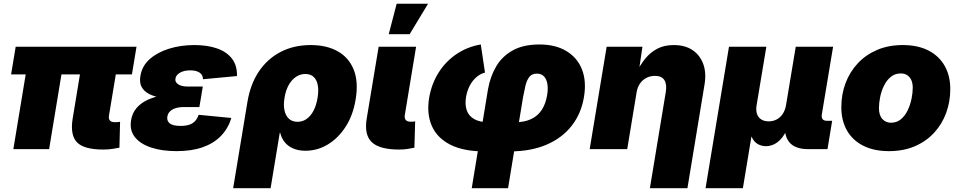

<svg xmlns="http://www.w3.org/2000/svg" viewBox="-20 -780 5014 1004"><path d="M520.5 2Q418 2 382.1 -36.4Q346.2 -74.7 359.9 -159.2L416 -499.5H603.5L549.8 -175.3Q546.9 -158.7 554.7 -149.9Q562.5 -141.1 580.1 -141.1Q588.4 -141.1 596.2 -141.6Q604 -142.1 607.9 -143.1L604.5 -7.8Q591.3 -4.9 568.8 -1.5Q546.4 2 520.5 2ZM49.8 0 132.3 -499.5H319.3L236.8 0ZM38.1 -391.1 62 -535.6H693.8L669.9 -391.1Z M902.8 10.3Q828.1 10.3 771.5 -8.1Q714.8 -26.4 685.8 -62.5Q656.7 -98.6 665.5 -151.4Q671.4 -188.5 693.6 -214.6Q715.8 -240.7 750.2 -257.1Q784.7 -273.4 828.1 -281Q871.6 -288.6 920.4 -288.6H1034.2L1022.5 -220.2H941.9Q916 -220.2 897.5 -214.1Q878.9 -208 868.2 -196.8Q857.4 -185.5 855 -169.9Q851.6 -147.9 867.7 -134.8Q883.8 -121.6 924.8 -121.6Q951.7 -121.6 970.2 -127.9Q988.8 -134.3 1000.5 -147.2Q1012.2 -160.2 1018.6 -179.7L1189.9 -163.1Q1172.9 -107.9 1135.3 -69.1Q1097.7 -30.3 1039.8 -10Q981.9 10.3 902.8 10.3ZM918.5 -261.7Q869.6 -261.7 829.3 -267.8Q789.1 -273.9 761.2 -287.8Q733.4 -301.8 720.7 -325.2Q708 -348.6 714.4 -383.8Q722.7 -435.1 762.7 -470.7Q802.7 -506.3 864 -525.4Q925.3 -544.4 996.6 -544.4Q1064.9 -544.4 1115.5 -526.6Q1166 -508.8 1193.4 -472.9Q1220.7 -437 1219.2 -382.3L1041.5 -365.7Q1041.5 -387.7 1024.2 -399.9Q1006.8 -412.1 975.1 -412.1Q941.9 -412.1 920.9 -399.7Q899.9 -387.2 897.5 -369.1Q894 -351.1 911.4 -339.4Q928.7 -327.6 959.5 -327.6H1040.5L1029.3 -261.7Z M1199.2 204.1 1273.9 -247.1Q1289.1 -339.8 1333.7 -406.2Q1378.4 -472.7 1447.5 -508.5Q1516.6 -544.4 1604.5 -544.4Q1688.5 -544.4 1746.6 -511.5Q1804.7 -478.5 1829.8 -415.3Q1855 -352.1 1839.8 -260.7Q1826.2 -176.8 1786.9 -116.5Q1747.6 -56.2 1693.1 -23.9Q1638.7 8.3 1577.6 8.3Q1541 8.3 1513.7 -3.4Q1486.3 -15.1 1469.2 -36.1Q1452.1 -57.1 1445.3 -85.4H1442.9L1395 204.1ZM1535.6 -143.1Q1562.5 -143.1 1583.7 -158.2Q1605 -173.3 1619.6 -201.4Q1634.3 -229.5 1640.6 -268.6Q1647 -307.6 1641.6 -335.4Q1636.2 -363.3 1619.9 -378.2Q1603.5 -393.1 1576.7 -393.1Q1550.3 -393.1 1527.8 -378.2Q1505.4 -363.3 1489.7 -335.4Q1474.1 -307.6 1467.8 -268.6Q1461.4 -230.5 1467.8 -202.1Q1474.1 -173.8 1491.5 -158.4Q1508.8 -143.1 1535.6 -143.1Z M2067.4 2Q1964.8 2 1924.3 -36.4Q1883.8 -74.7 1897.5 -159.2L1960 -535.6H2155.8L2096.7 -177.7Q2094.2 -161.1 2102.1 -152.3Q2109.9 -143.6 2127.4 -143.6Q2135.7 -143.6 2141.4 -144Q2147 -144.5 2150.9 -145.5L2147 -7.8Q2134.3 -4.9 2113.8 -1.5Q2093.3 2 2067.4 2ZM2012.7 -601.1 2054.2 -760.3H2218.3L2122.1 -601.1Z M2446.8 204.1 2531.7 -312.5Q2543.5 -379.9 2574.7 -432.9Q2606 -485.8 2661.4 -516.6Q2716.8 -547.4 2800.8 -547.4Q2884.8 -547.4 2941.9 -512.9Q2999 -478.5 3023.2 -417Q3047.4 -355.5 3033.7 -272.9Q3019.5 -186.5 2969.7 -122.6Q2919.9 -58.6 2837.9 -23.4Q2755.9 11.7 2645.5 11.7H2513.7Q2403.3 11.7 2334.2 -23.7Q2265.1 -59.1 2237.8 -122.3Q2210.4 -185.5 2224.1 -269Q2236.8 -342.3 2273.9 -400.9Q2311 -459.5 2367.7 -497.6Q2424.3 -535.6 2494.1 -547.4L2516.1 -400.4Q2492.7 -394.5 2472.2 -377.4Q2451.7 -360.4 2437.3 -333.7Q2422.9 -307.1 2417 -272.9Q2410.6 -233.9 2420.4 -204.1Q2430.2 -174.3 2459.2 -157.5Q2488.3 -140.6 2539.1 -140.6H2670.9Q2722.7 -140.6 2757.8 -157.5Q2793 -174.3 2813.2 -205.8Q2833.5 -237.3 2840.8 -281.2Q2846.7 -315.4 2842.3 -341.1Q2837.9 -366.7 2824.2 -380.9Q2810.5 -395 2787.6 -395Q2761.7 -395 2748 -377.7Q2734.4 -360.4 2727.8 -332.3Q2721.2 -304.2 2715.3 -272.9L2636.7 204.1Z M3308.6 -295.4 3259.8 0H3063.5L3152.3 -535.6H3339.4L3318.8 -395.5L3306.2 -397.5Q3327.1 -439.9 3353.8 -472.9Q3380.4 -505.9 3416.7 -525.1Q3453.1 -544.4 3502.9 -544.4Q3562 -544.4 3601.3 -518.1Q3640.6 -491.7 3657.5 -445.1Q3674.3 -398.4 3664.1 -337.9L3574.7 204.1H3378.4L3461.4 -298.3Q3468.3 -338.4 3454.3 -360.8Q3440.4 -383.3 3404.8 -383.3Q3380.9 -383.3 3360.6 -373Q3340.3 -362.8 3326.7 -343.3Q3313 -323.7 3308.6 -295.4Z M3669.4 204.1 3792 -535.6H3987.3L3936.5 -230.5Q3932.1 -204.1 3938.2 -185.1Q3944.3 -166 3960.2 -155.8Q3976.1 -145.5 3999.5 -145.5Q4023.4 -145.5 4042.2 -155.8Q4061 -166 4073.5 -185.1Q4085.9 -204.1 4090.3 -230.5L4141.1 -535.6H4336.4L4277.3 -180.7Q4274.9 -165.5 4281.5 -157Q4288.1 -148.4 4303.2 -148.4H4331.5L4307.1 0H4207.5Q4133.8 0 4104.5 -40Q4075.2 -80.1 4087.4 -154.3L4095.7 -203.6H4123Q4114.3 -148.9 4099.1 -112.5Q4084 -76.2 4065.2 -54.9Q4046.4 -33.7 4025.9 -24.7Q4005.4 -15.6 3985.8 -15.6Q3964.8 -15.6 3946.3 -24.7Q3927.7 -33.7 3915.3 -54.9Q3902.8 -76.2 3899.4 -112.5Q3896 -148.9 3904.8 -203.6H3932.1L3864.7 204.1Z M4628.9 10.3Q4549.8 10.3 4493.9 -18.1Q4438 -46.4 4408.7 -98.1Q4379.4 -149.9 4379.4 -219.7Q4379.4 -286.6 4401.6 -345.5Q4423.8 -404.3 4465.6 -449Q4507.3 -493.7 4566.7 -519Q4626 -544.4 4700.7 -544.4Q4779.3 -544.4 4835 -515.9Q4890.6 -487.3 4919.9 -435.5Q4949.2 -383.8 4949.2 -314Q4949.2 -249 4928 -190.4Q4906.7 -131.8 4865.5 -86.7Q4824.2 -41.5 4764.6 -15.6Q4705.1 10.3 4628.9 10.3ZM4638.7 -138.2Q4669.4 -138.2 4691.4 -156.7Q4713.4 -175.3 4726.8 -203.9Q4740.2 -232.4 4746.6 -263.7Q4752.9 -294.9 4752.9 -320.8Q4752.9 -345.7 4744.9 -362.3Q4736.8 -378.9 4722.9 -387.5Q4709 -396 4690.9 -396Q4659.7 -396 4637.7 -377.7Q4615.7 -359.4 4602.1 -331.1Q4588.4 -302.7 4582.3 -271.7Q4576.2 -240.7 4576.2 -214.8Q4576.2 -177.2 4594 -157.7Q4611.8 -138.2 4638.7 -138.2Z"/></svg>

Font: Inter 20pt Black
Style: Italic
Weight: 900
Italic angle: -9.3988°
Version: Version 4.001;git-66647c0bb